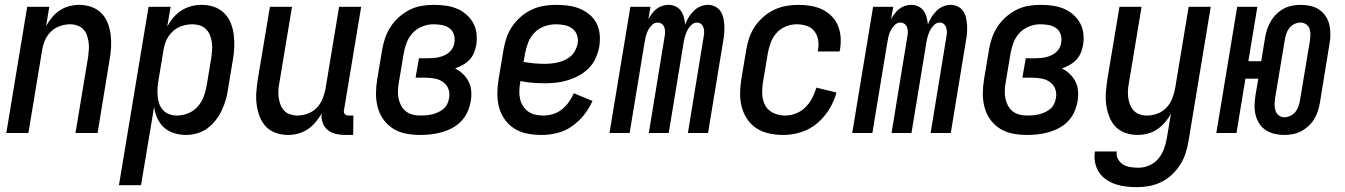

<svg xmlns="http://www.w3.org/2000/svg" viewBox="-20 -548 5540 791"><path d="M6 0 92 -520H183L170 -441Q180 -459 194 -476Q208 -493 226 -505Q244 -517 265 -522.5Q286 -528 306 -528Q332 -528 356.5 -519.5Q381 -511 398 -493.5Q415 -476 424 -452.5Q433 -429 436 -404Q439 -379 437.5 -352.5Q436 -326 431 -299L382 0H291L343 -313Q345 -328 346 -343.5Q347 -359 345 -374Q343 -389 338 -403Q333 -417 323 -427.5Q313 -438 298.5 -443Q284 -448 269 -448Q248 -448 226.5 -440.5Q205 -433 189 -417Q173 -401 164.5 -380Q156 -359 153 -338L97 0Z M470 215 592 -520H683L669 -439Q680 -459 694.5 -476Q709 -493 728 -505Q747 -517 768 -522.5Q789 -528 810 -528Q837 -528 861 -520Q885 -512 903 -494.5Q921 -477 930.5 -453.5Q940 -430 943 -404.5Q946 -379 945 -352.5Q944 -326 939 -299L919 -179Q916 -157 909.5 -135Q903 -113 893 -92Q883 -71 868 -52Q853 -33 834 -19Q815 -5 791.5 1.5Q768 8 746 8Q721 8 697 0.5Q673 -7 655.5 -23Q638 -39 628 -61Q618 -83 615 -108L561 215ZM709 -72Q732 -72 754.5 -81Q777 -90 793.5 -108Q810 -126 818.5 -148Q827 -170 831 -193L851 -313Q853 -328 854 -344Q855 -360 852.5 -375.5Q850 -391 844.5 -404.5Q839 -418 828 -428.5Q817 -439 802.5 -443.5Q788 -448 773 -448Q751 -448 729.5 -441Q708 -434 691 -418Q674 -402 665 -381Q656 -360 653 -338L633 -218Q630 -202 629 -185Q628 -168 629.5 -152Q631 -136 636 -121Q641 -106 651.5 -94.5Q662 -83 677.5 -77.5Q693 -72 709 -72Z M1167 8Q1141 8 1116.5 -0.5Q1092 -9 1075.5 -26.5Q1059 -44 1050 -67.5Q1041 -91 1037.5 -116Q1034 -141 1036 -167.5Q1038 -194 1042 -221L1092 -520H1183L1131 -207Q1128 -192 1127 -176.5Q1126 -161 1128 -146Q1130 -131 1135.5 -117Q1141 -103 1150.5 -92.5Q1160 -82 1175 -77Q1190 -72 1205 -72Q1226 -72 1247 -79.5Q1268 -87 1284 -103Q1300 -119 1308.5 -140Q1317 -161 1321 -182L1377 -520H1468L1397 -93Q1396 -89 1397 -85Q1398 -81 1400.5 -78Q1403 -75 1407 -73.5Q1411 -72 1416 -72H1436L1435 8H1402Q1382 8 1363 3.5Q1344 -1 1330 -12.5Q1316 -24 1309.5 -42Q1303 -60 1305 -80Q1294 -61 1279.5 -44Q1265 -27 1247 -15Q1229 -3 1208 2.5Q1187 8 1167 8Z M1711 8Q1681 8 1652.5 2.5Q1624 -3 1600.5 -17.5Q1577 -32 1560.5 -54.5Q1544 -77 1536.5 -104.5Q1529 -132 1529 -161.5Q1529 -191 1534 -221L1554 -341Q1558 -365 1566 -389.5Q1574 -414 1588.5 -436.5Q1603 -459 1623 -477Q1643 -495 1666.5 -507Q1690 -519 1715 -523.5Q1740 -528 1765 -528Q1790 -528 1814 -525Q1838 -522 1859.5 -513.5Q1881 -505 1899 -490Q1917 -475 1928.5 -455Q1940 -435 1943 -411Q1946 -387 1942 -362Q1939 -346 1932.5 -330Q1926 -314 1914 -301.5Q1902 -289 1886.5 -280.5Q1871 -272 1855 -266Q1873 -257 1887.5 -243Q1902 -229 1911 -211Q1920 -193 1921.5 -171.5Q1923 -150 1919 -129Q1915 -107 1905.5 -86Q1896 -65 1879.5 -48Q1863 -31 1842 -20Q1821 -9 1799 -3Q1777 3 1755 5.5Q1733 8 1711 8ZM1712 -72Q1724 -72 1736 -73Q1748 -74 1760.5 -77Q1773 -80 1785 -85.5Q1797 -91 1807 -99.5Q1817 -108 1822.5 -119.5Q1828 -131 1830 -143Q1834 -163 1827.5 -181Q1821 -199 1805.5 -210Q1790 -221 1770.5 -224.5Q1751 -228 1731 -228H1692L1706 -308H1745Q1756 -308 1767 -309Q1778 -310 1789 -312.5Q1800 -315 1811 -320Q1822 -325 1831 -333Q1840 -341 1845.5 -351.5Q1851 -362 1852 -373Q1855 -391 1849.5 -407Q1844 -423 1830.5 -432.5Q1817 -442 1800 -445Q1783 -448 1765 -448Q1743 -448 1720 -439Q1697 -430 1680.5 -412.5Q1664 -395 1655.5 -372.5Q1647 -350 1643 -327L1623 -207Q1620 -191 1619.5 -174.5Q1619 -158 1622 -142.5Q1625 -127 1632.5 -113Q1640 -99 1652 -89.5Q1664 -80 1679.5 -76Q1695 -72 1712 -72Z M2211 8Q2181 8 2152.5 2.5Q2124 -3 2100.5 -17.5Q2077 -32 2060.5 -54.5Q2044 -77 2036.5 -104.5Q2029 -132 2029 -161.5Q2029 -191 2034 -221L2054 -341Q2058 -365 2066 -390Q2074 -415 2089 -437.5Q2104 -460 2124.5 -478Q2145 -496 2169 -507.5Q2193 -519 2218.5 -523.5Q2244 -528 2269 -528Q2294 -528 2319 -525Q2344 -522 2366.5 -513Q2389 -504 2407.5 -489Q2426 -474 2437 -453Q2448 -432 2450.5 -407Q2453 -382 2449 -357Q2445 -333 2434.5 -309.5Q2424 -286 2406.5 -268Q2389 -250 2366.5 -237.5Q2344 -225 2319.5 -217.5Q2295 -210 2271.5 -207.5Q2248 -205 2225 -205Q2199 -205 2173.5 -207Q2148 -209 2124 -214L2123 -207Q2120 -190 2119.5 -173.5Q2119 -157 2122.5 -141Q2126 -125 2134.5 -111.5Q2143 -98 2156 -88.5Q2169 -79 2185.5 -75.5Q2202 -72 2219 -72Q2238 -72 2258 -78Q2278 -84 2294.5 -97Q2311 -110 2323.5 -127.5Q2336 -145 2344 -164L2421 -132Q2407 -101 2385.5 -74Q2364 -47 2336 -27.5Q2308 -8 2275.5 0Q2243 8 2211 8ZM2224 -285Q2238 -285 2252 -286.5Q2266 -288 2280.5 -291.5Q2295 -295 2308.5 -301.5Q2322 -308 2333 -318Q2344 -328 2350.5 -341.5Q2357 -355 2360 -369Q2363 -387 2357 -404Q2351 -421 2337 -431Q2323 -441 2305.5 -444.5Q2288 -448 2269 -448Q2246 -448 2222.5 -439.5Q2199 -431 2182 -413.5Q2165 -396 2156 -373Q2147 -350 2143 -327L2137 -293Q2159 -289 2180.5 -287Q2202 -285 2224 -285Z M2491 0 2577 -520H2660L2651 -469Q2657 -480 2665.5 -491.5Q2674 -503 2685 -511.5Q2696 -520 2709 -524Q2722 -528 2734 -528Q2750 -528 2763.5 -521.5Q2777 -515 2785.5 -503Q2794 -491 2797.5 -476.5Q2801 -462 2803 -447Q2808 -462 2817 -476.5Q2826 -491 2838 -503Q2850 -515 2865.5 -521.5Q2881 -528 2896 -528Q2912 -528 2925.5 -521.5Q2939 -515 2947.5 -503Q2956 -491 2959.5 -476Q2963 -461 2964 -446Q2965 -431 2964 -415Q2963 -399 2960 -383L2897 0H2814L2879 -397Q2881 -407 2881 -416.5Q2881 -426 2878 -435Q2875 -444 2868 -449.5Q2861 -455 2851 -455Q2838 -455 2827.5 -444.5Q2817 -434 2811 -421.5Q2805 -409 2801.5 -396Q2798 -383 2796 -370L2735 0H2653L2718 -397Q2720 -407 2720 -416.5Q2720 -426 2717 -435Q2714 -444 2706.5 -449.5Q2699 -455 2689 -455Q2676 -455 2665.5 -444.5Q2655 -434 2649 -421.5Q2643 -409 2640 -396Q2637 -383 2635 -370L2574 0Z M3207 8Q3178 8 3149.5 2Q3121 -4 3098 -18.5Q3075 -33 3059.5 -55.5Q3044 -78 3036.5 -105Q3029 -132 3029 -161.5Q3029 -191 3034 -221L3054 -341Q3058 -365 3066 -390Q3074 -415 3089 -437.5Q3104 -460 3124.5 -478Q3145 -496 3169 -507.5Q3193 -519 3218.5 -523.5Q3244 -528 3269 -528Q3294 -528 3319 -524Q3344 -520 3365.5 -510Q3387 -500 3404.5 -483Q3422 -466 3431.5 -444Q3441 -422 3443 -397Q3445 -372 3441 -346L3439 -336H3349L3350 -342Q3354 -363 3350.5 -383.5Q3347 -404 3335 -419.5Q3323 -435 3303.5 -441.5Q3284 -448 3262 -448Q3240 -448 3217.5 -439Q3195 -430 3179 -412Q3163 -394 3155 -372Q3147 -350 3143 -327L3123 -207Q3119 -182 3120.5 -157Q3122 -132 3133.5 -112Q3145 -92 3167.5 -82Q3190 -72 3215 -72Q3237 -72 3259 -80.5Q3281 -89 3298 -106Q3315 -123 3326 -144Q3337 -165 3343 -187L3426 -167Q3417 -132 3396.5 -98.5Q3376 -65 3346.5 -40Q3317 -15 3280 -3.5Q3243 8 3207 8Z M3491 0 3577 -520H3660L3651 -469Q3657 -480 3665.5 -491.5Q3674 -503 3685 -511.5Q3696 -520 3709 -524Q3722 -528 3734 -528Q3750 -528 3763.5 -521.5Q3777 -515 3785.5 -503Q3794 -491 3797.5 -476.5Q3801 -462 3803 -447Q3808 -462 3817 -476.5Q3826 -491 3838 -503Q3850 -515 3865.5 -521.5Q3881 -528 3896 -528Q3912 -528 3925.5 -521.5Q3939 -515 3947.5 -503Q3956 -491 3959.5 -476Q3963 -461 3964 -446Q3965 -431 3964 -415Q3963 -399 3960 -383L3897 0H3814L3879 -397Q3881 -407 3881 -416.5Q3881 -426 3878 -435Q3875 -444 3868 -449.5Q3861 -455 3851 -455Q3838 -455 3827.5 -444.5Q3817 -434 3811 -421.5Q3805 -409 3801.5 -396Q3798 -383 3796 -370L3735 0H3653L3718 -397Q3720 -407 3720 -416.5Q3720 -426 3717 -435Q3714 -444 3706.5 -449.5Q3699 -455 3689 -455Q3676 -455 3665.5 -444.5Q3655 -434 3649 -421.5Q3643 -409 3640 -396Q3637 -383 3635 -370L3574 0Z M4211 8Q4181 8 4152.5 2.5Q4124 -3 4100.5 -17.5Q4077 -32 4060.5 -54.5Q4044 -77 4036.5 -104.5Q4029 -132 4029 -161.5Q4029 -191 4034 -221L4054 -341Q4058 -365 4066 -389.5Q4074 -414 4088.5 -436.5Q4103 -459 4123 -477Q4143 -495 4166.5 -507Q4190 -519 4215 -523.5Q4240 -528 4265 -528Q4290 -528 4314 -525Q4338 -522 4359.5 -513.5Q4381 -505 4399 -490Q4417 -475 4428.5 -455Q4440 -435 4443 -411Q4446 -387 4442 -362Q4439 -346 4432.5 -330Q4426 -314 4414 -301.5Q4402 -289 4386.5 -280.5Q4371 -272 4355 -266Q4373 -257 4387.5 -243Q4402 -229 4411 -211Q4420 -193 4421.5 -171.5Q4423 -150 4419 -129Q4415 -107 4405.5 -86Q4396 -65 4379.5 -48Q4363 -31 4342 -20Q4321 -9 4299 -3Q4277 3 4255 5.5Q4233 8 4211 8ZM4212 -72Q4224 -72 4236 -73Q4248 -74 4260.5 -77Q4273 -80 4285 -85.5Q4297 -91 4307 -99.5Q4317 -108 4322.5 -119.5Q4328 -131 4330 -143Q4334 -163 4327.5 -181Q4321 -199 4305.5 -210Q4290 -221 4270.5 -224.5Q4251 -228 4231 -228H4192L4206 -308H4245Q4256 -308 4267 -309Q4278 -310 4289 -312.5Q4300 -315 4311 -320Q4322 -325 4331 -333Q4340 -341 4345.5 -351.5Q4351 -362 4352 -373Q4355 -391 4349.5 -407Q4344 -423 4330.5 -432.5Q4317 -442 4300 -445Q4283 -448 4265 -448Q4243 -448 4220 -439Q4197 -430 4180.5 -412.5Q4164 -395 4155.5 -372.5Q4147 -350 4143 -327L4123 -207Q4120 -191 4119.5 -174.5Q4119 -158 4122 -142.5Q4125 -127 4132.5 -113Q4140 -99 4152 -89.5Q4164 -80 4179.5 -76Q4195 -72 4212 -72Z M4665 223Q4642 223 4619.5 220.5Q4597 218 4576 211Q4555 204 4537 191.5Q4519 179 4507.5 161.5Q4496 144 4491.5 121.5Q4487 99 4491 76H4581Q4578 93 4586 107.5Q4594 122 4607.5 130Q4621 138 4637.5 140.5Q4654 143 4671 143Q4693 143 4715 133.5Q4737 124 4752 106Q4767 88 4775 66Q4783 44 4787 22L4804 -79Q4794 -61 4779.5 -44Q4765 -27 4747 -15Q4729 -3 4708 2.5Q4687 8 4667 8Q4641 8 4616.5 -0.5Q4592 -9 4575.5 -26.5Q4559 -44 4550 -67.5Q4541 -91 4537.5 -116Q4534 -141 4536 -167.5Q4538 -194 4542 -221L4592 -520H4683L4631 -207Q4628 -192 4627 -176.5Q4626 -161 4628 -146Q4630 -131 4635.5 -117Q4641 -103 4650.5 -92.5Q4660 -82 4675 -77Q4690 -72 4705 -72Q4726 -72 4747 -79.5Q4768 -87 4784 -103Q4800 -119 4808.5 -140Q4817 -161 4821 -182L4877 -520H4968L4876 36Q4872 60 4864 84.5Q4856 109 4841.5 131.5Q4827 154 4807 172.5Q4787 191 4763 202.5Q4739 214 4714 218.5Q4689 223 4665 223Z M5271 8Q5250 8 5231 3.5Q5212 -1 5195.5 -11.5Q5179 -22 5168.5 -38Q5158 -54 5153 -73.5Q5148 -93 5148.5 -113.5Q5149 -134 5152 -154L5164 -224H5111L5074 0H4991L5077 -520H5160L5123 -296H5176L5192 -394Q5195 -412 5201 -429Q5207 -446 5216.5 -462Q5226 -478 5239.5 -491Q5253 -504 5269 -512.5Q5285 -521 5303 -524.5Q5321 -528 5338 -528Q5359 -528 5379 -523.5Q5399 -519 5414.5 -508.5Q5430 -498 5441 -482Q5452 -466 5456.5 -446.5Q5461 -427 5461 -406.5Q5461 -386 5457 -366L5418 -126Q5415 -108 5409.5 -91Q5404 -74 5394.5 -58Q5385 -42 5371 -29Q5357 -16 5341 -7.5Q5325 1 5306.5 4.5Q5288 8 5271 8ZM5271 -65Q5284 -65 5296.5 -71Q5309 -77 5317.5 -88Q5326 -99 5330 -112Q5334 -125 5336 -137L5376 -377Q5378 -391 5378.5 -404Q5379 -417 5375.5 -428.5Q5372 -440 5361.5 -447.5Q5351 -455 5338 -455Q5325 -455 5312.5 -449Q5300 -443 5291.5 -432Q5283 -421 5279 -408Q5275 -395 5273 -383L5233 -143Q5231 -129 5231 -116Q5231 -103 5235 -91.5Q5239 -80 5248.5 -72.5Q5258 -65 5271 -65Z"/></svg>

Font: Iosevka Medium
Style: Italic
Weight: 500
Italic angle: -9°
Monospace: yes
Designer: Belleve Invis
Foundry: Belleve Invis
Version: Version 32.5.0; ttfautohint (v1.8.4)